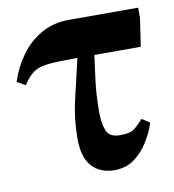

<svg xmlns="http://www.w3.org/2000/svg" viewBox="-76 -526 535 591"><g transform="rotate(-10 192.0 -231.0)"><path d="M236 9Q191 9 165.5 -19.5Q140 -48 140 -106Q140 -167 153.5 -225Q167 -283 183 -351H175Q120 -351 91 -348Q62 -345 45.5 -333.5Q29 -322 12 -296L-14 -311Q0 -355 26.5 -391.5Q53 -428 91 -449.5Q129 -471 176 -471H394V-438L381 -351H236Q232 -323 226 -276Q220 -229 220 -175Q220 -140 229 -117Q238 -94 272 -94Q305 -94 318.5 -106Q332 -118 345 -132L369 -116Q360 -87 342 -58Q324 -29 298 -10Q272 9 236 9Z"/></g></svg>

Font: STIX Two Text
Style: Bold
Weight: 700
Designer: Ross Mills, John Hudson & Paul Hanslow, Tiro Typeworks Ltd; with prior portions MicroPress Inc., and Coen Hoffman.
Foundry: Tiro Typeworks Ltd
Version: Version 2.13 b171